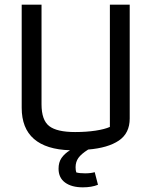

<svg xmlns="http://www.w3.org/2000/svg" viewBox="-20 -636 649 823"><path d="M231 87Q231 60 243.5 41.5Q256 23 280 8Q178 5 125.5 -40.5Q73 -86 73 -174V-616H158V-189Q158 -121 191 -95.5Q224 -70 302 -70Q350 -70 389.5 -76Q429 -82 451 -92V-616H536V-128Q536 -65 489.5 -33.5Q443 -2 358 5Q328 24 316 41Q304 58 304 81Q304 94 307 103Q320 107 345 107Q369 107 386 102L400 156Q373 167 335 167Q287 167 259 146.5Q231 126 231 87Z"/></svg>

Font: Athiti Medium
Style: Regular
Weight: 500
Designer: CadsonDemak Team
Foundry: CadsonDemak
Version: Version 1.033